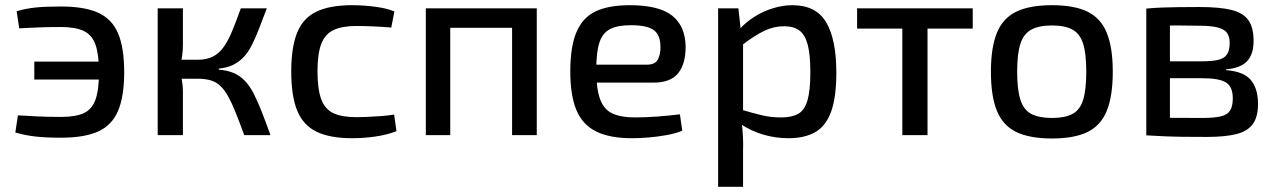

<svg xmlns="http://www.w3.org/2000/svg" viewBox="-20 -520 4914 739"><path d="M215 -495Q305 -495 358 -471Q411 -447 434.5 -391.5Q458 -336 458 -242Q458 -149 434.5 -93.5Q411 -38 358 -14Q305 10 215 10Q156 10 116.5 5.5Q77 1 39 -10L49 -76Q86 -74 123 -72Q160 -70 215 -70Q271 -70 302.5 -84.5Q334 -99 347.5 -136.5Q361 -174 361 -242Q361 -310 347.5 -348Q334 -386 302 -401Q270 -416 215 -416Q164 -416 129 -414.5Q94 -413 54 -411L44 -477Q83 -488 120.5 -491.5Q158 -495 215 -495ZM432 -283V-214H112V-283Z M1007 -488Q990 -443 976 -407Q962 -371 948 -344Q934 -317 916.5 -299Q899 -281 876.5 -270Q854 -259 822 -256V-252Q856 -249 879.5 -239Q903 -229 921.5 -210Q940 -191 955 -162.5Q970 -134 986 -93.5Q1002 -53 1021 0H920Q902 -49 887.5 -85.5Q873 -122 859 -147.5Q845 -173 829 -188.5Q813 -204 791.5 -210.5Q770 -217 741 -217V-290Q776 -290 800 -302.5Q824 -315 841.5 -340Q859 -365 874 -401.5Q889 -438 907 -488ZM684 -488V-347Q684 -324 680.5 -300.5Q677 -277 670 -256Q676 -234 680 -212Q684 -190 684 -171V0H587V-488ZM774 -290V-217H656V-290Z M1336 -500Q1359 -500 1387 -498Q1415 -496 1444 -491Q1473 -486 1498 -476L1486 -414Q1451 -417 1414.5 -418.5Q1378 -420 1352 -420Q1297 -420 1264 -404.5Q1231 -389 1216.5 -351Q1202 -313 1202 -245Q1202 -177 1216.5 -138Q1231 -99 1264 -84Q1297 -69 1352 -69Q1367 -69 1391.5 -70Q1416 -71 1444 -73Q1472 -75 1497 -79L1506 -15Q1470 -1 1425 5.5Q1380 12 1335 12Q1250 12 1198.5 -13Q1147 -38 1124 -94Q1101 -150 1101 -245Q1101 -339 1124 -395Q1147 -451 1198.5 -475.5Q1250 -500 1336 -500Z M2046 -488V0H1951V-488ZM1713 -488V0H1619V-488ZM1960 -488 1959 -413H1708V-488Z M2404 -500Q2517 -500 2567.5 -459.5Q2618 -419 2619 -340Q2619 -274 2590 -238Q2561 -202 2495 -202H2212V-271H2470Q2502 -271 2512.5 -292Q2523 -313 2522 -340Q2522 -385 2496.5 -404Q2471 -423 2408 -423Q2357 -423 2328 -408Q2299 -393 2287 -356Q2275 -319 2275 -252Q2275 -177 2290 -137.5Q2305 -98 2337.5 -83Q2370 -68 2424 -68Q2463 -68 2510.5 -71.5Q2558 -75 2597 -80L2606 -17Q2583 -7 2548.5 -0.5Q2514 6 2478 9Q2442 12 2412 12Q2327 12 2274.5 -14Q2222 -40 2198.5 -96.5Q2175 -153 2175 -245Q2175 -341 2199 -397Q2223 -453 2273 -476.5Q2323 -500 2404 -500Z M3030 -500Q3121 -500 3160 -434Q3199 -368 3199 -241Q3199 -146 3179 -90.5Q3159 -35 3118 -11.5Q3077 12 3015 12Q2966 12 2919 -1.5Q2872 -15 2830 -43L2836 -97Q2880 -84 2914 -76Q2948 -68 2987 -68Q3028 -68 3052.5 -82Q3077 -96 3088 -134Q3099 -172 3099 -241Q3099 -309 3089 -347.5Q3079 -386 3057 -402.5Q3035 -419 2997 -419Q2959 -419 2922 -401.5Q2885 -384 2837 -347L2826 -407Q2851 -435 2884.5 -456Q2918 -477 2956 -488.5Q2994 -500 3030 -500ZM2822 -488 2833 -389 2840 -376V-62L2835 -50Q2838 -22 2839.5 5Q2841 32 2840 62V199H2744V-488Z M3550 -488V0H3453V-488ZM3724 -488V-410H3279V-488Z M4029 -500Q4115 -500 4166 -475Q4217 -450 4240 -393.5Q4263 -337 4263 -244Q4263 -150 4240 -93.5Q4217 -37 4166 -12Q4115 13 4029 13Q3943 13 3891.5 -12Q3840 -37 3817 -93.5Q3794 -150 3794 -244Q3794 -337 3817 -393.5Q3840 -450 3891.5 -475Q3943 -500 4029 -500ZM4029 -422Q3979 -422 3949.5 -406Q3920 -390 3907.5 -351.5Q3895 -313 3895 -244Q3895 -175 3907.5 -136Q3920 -97 3949.5 -81.5Q3979 -66 4029 -66Q4079 -66 4108 -81.5Q4137 -97 4149 -136Q4161 -175 4161 -244Q4161 -313 4149 -351.5Q4137 -390 4108 -406Q4079 -422 4029 -422Z M4597 -493Q4674 -493 4719 -482Q4764 -471 4784.5 -443Q4805 -415 4805 -363Q4805 -311 4780 -284.5Q4755 -258 4699 -253V-250Q4767 -245 4794.5 -212Q4822 -179 4822 -120Q4822 -70 4802 -42.5Q4782 -15 4739 -4Q4696 7 4625 7Q4572 7 4532.5 6.5Q4493 6 4460.5 4.5Q4428 3 4392 1L4404 -68Q4424 -67 4479.5 -66.5Q4535 -66 4610 -66Q4653 -66 4678.5 -72Q4704 -78 4714.5 -94.5Q4725 -111 4725 -141Q4725 -186 4699 -202.5Q4673 -219 4606 -219H4403V-284H4606Q4645 -284 4668.5 -289.5Q4692 -295 4702.5 -310.5Q4713 -326 4713 -354Q4713 -381 4701.5 -395Q4690 -409 4664 -415Q4638 -421 4594 -421Q4549 -422 4514 -422Q4479 -422 4452 -421.5Q4425 -421 4404 -419L4392 -487Q4424 -490 4453 -491Q4482 -492 4516.5 -492.5Q4551 -493 4597 -493ZM4483 -487V1H4392V-487Z"/></svg>

Font: Exo 2 Medium
Style: Regular
Weight: 500
Designer: Natanael Gama
Foundry: Natanael Gama
Version: Version 2.010